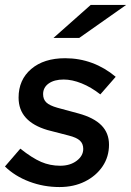

<svg xmlns="http://www.w3.org/2000/svg" viewBox="-22 -745 529 775"><path d="M218 10Q154 10 96 -12Q38 -34 -2 -73L60 -145Q108 -107 144 -91.5Q180 -76 221 -76Q261 -76 287.5 -96Q314 -116 314 -144Q314 -165 300.5 -177.5Q287 -190 255 -198L170 -220Q112 -237 82.5 -269.5Q53 -302 53 -351Q53 -423 104 -466.5Q155 -510 241 -510Q298 -510 349.5 -491Q401 -472 445 -435L383 -364Q346 -393 307.5 -408.5Q269 -424 235 -424Q197 -424 174.5 -408Q152 -392 152 -365Q152 -344 165 -331.5Q178 -319 210 -310L295 -287Q357 -270 387.5 -239Q418 -208 418 -161Q418 -112 392 -73.5Q366 -35 321 -12.5Q276 10 218 10ZM194 -592 344 -725H487L298 -592Z"/></svg>

Font: Red Hat Text SemiBold
Style: Italic
Weight: 600
Italic angle: -12°
Designer: Pentagram, MCKL
Foundry: Pentagram, MCKL
Version: Version 1.023